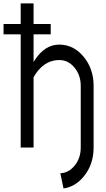

<svg xmlns="http://www.w3.org/2000/svg" viewBox="-69 -791 602 1093"><path d="M390.6 -302.7Q390.6 -363.3 355 -406.2Q319.3 -449.2 268.6 -449.2Q197.8 -449.2 147.9 -389.2Q132.8 -371.1 122.1 -350.6V48.8H48.8V-595.7H-48.8V-654.3H48.8V-771.5H122.1V-654.3H219.7V-595.7H122.1V-438Q126 -444.3 130.4 -451.2Q187.5 -537.1 268.6 -537.1Q349.6 -537.1 406.7 -468.5Q463.9 -399.9 463.9 -302.7V48.8Q463.9 146.5 406.7 214.8Q358.4 272.9 292.5 281.7L274.4 195.3Q321.3 193.4 355 152.8Q390.6 109.9 390.6 48.8V-302.7Z"/></svg>

Font: Gap Sans
Style: Bold
Weight: 400
Designer: Alexandre Liziard and Etienne Ozeray
Foundry: Interstices.io
Version: Version 1.610